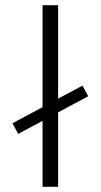

<svg xmlns="http://www.w3.org/2000/svg" viewBox="-20 -720 388 740"><path d="M50 -204 144 -254V0H204V-287L320 -349L298 -390L204 -340V-700H144V-307L28 -245Z"/></svg>

Font: Meta Space Light
Style: Regular
Weight: 300
Designer: Meta Pool / Florian Karsten
Foundry: Meta Pool / Florian Karsten
Version: Version 2.000;Glyphs 3.1.1 (3137)